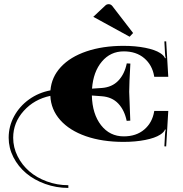

<svg xmlns="http://www.w3.org/2000/svg" viewBox="-20 -681 884 928"><path d="M430.9 -599.7 489.5 -654.7Q496.1 -660.8 505.2 -660.8Q515.7 -660.8 522.7 -652.1L623.3 -521.4L606.6 -503.5ZM223.8 -244.3Q229 -308.6 274.3 -357.3Q319.5 -406 397.9 -432.7Q476.4 -459.4 576.9 -459.4Q634.6 -459.4 682 -450Q729.5 -440.6 754.4 -424.4Q773.6 -411.7 777.5 -399.5L781 -400.3Q778 -410.8 777.5 -424.8L774.5 -480.8L783.2 -481.2L793.3 -309.9H725.5L725.1 -312.5Q715.9 -366.7 677.2 -399.7Q638.5 -432.7 578.2 -432.7Q514 -432.7 472.5 -383.5Q430.9 -334.4 424.8 -252.6L471.2 -255.7Q521.4 -259.2 551.8 -291.1Q582.2 -323 592.7 -374.6L610.1 -373.7Q604.5 -276.7 604.5 -237.3L609.7 -97.9L592.2 -97Q581.7 -148.6 551.6 -180.5Q521.4 -212.4 471.2 -215.9L424 -219.4Q426.1 -130.2 468.3 -76Q510.5 -21.9 578.2 -21.9Q638.5 -21.9 677.2 -54.9Q715.9 -87.8 725.1 -142L725.5 -144.7H793.3L783.2 26.7L774.5 26.2L777.5 -29.7Q778 -43.7 781 -54.2L777.5 -55.1Q773.6 -42.8 754.4 -30.2Q729.5 -14 682 -4.6Q634.6 4.8 576.9 4.8Q474.2 4.8 395.1 -22.7Q316 -50.3 271.2 -100.7Q226.4 -151.2 223.3 -217.7Q145.5 -201.5 94.6 -144.9Q43.7 -88.3 43.7 -15.3Q43.7 31.5 64.9 73.9Q86.1 116.3 121.7 147.1Q157.3 177.9 206.7 196Q256.1 214.2 310.3 214.2V227.3Q251.7 227.3 198.4 208Q145.1 188.8 106.4 156.2Q67.7 123.7 44.8 78.9Q21.9 34.1 21.9 -15.3Q21.9 -70.8 48.3 -119.3Q74.7 -167.8 120.6 -200.6Q166.5 -233.4 223.8 -244.3Z"/></svg>

Font: Wabroye
Style: Medium
Weight: 500
Designer: gluk
Foundry: gluk
Version: Version 0.14